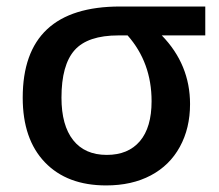

<svg xmlns="http://www.w3.org/2000/svg" viewBox="-20 -560 673 590"><path d="M564 -240.2Q564 -166 532.7 -108.9Q501.5 -51.8 443.4 -21Q385.3 9.8 306.2 9.8Q186 9.8 117.9 -61.3Q49.8 -132.3 49.8 -259.8Q49.8 -540 349.1 -540H610.8V-451.2H477.1Q564 -361.8 564 -240.2ZM168.9 -259.8Q168.9 -174.8 204.8 -129.4Q240.7 -84 308.1 -84Q374 -84 409.9 -126.2Q445.8 -168.5 445.8 -249Q445.8 -367.7 372.1 -451.2H344.2Q249.5 -451.2 209.2 -405.8Q168.9 -360.4 168.9 -259.8Z"/></svg>

Font: Open Sans Semibold
Style: Regular
Weight: 600
Foundry: Ascender Corporation
Version: Version 1.10; ttfautohint (v1.5.65-e2d9)